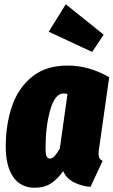

<svg xmlns="http://www.w3.org/2000/svg" viewBox="-20 -862 533 902"><path d="M493 -499 446 -168Q443 -152 443 -140Q443 -127 447.5 -119Q452 -111 462 -106L405 16Q360 12 325.5 -6.5Q291 -25 277 -58Q249 -19 218 0.5Q187 20 144 20Q77 20 42 -31Q7 -82 7 -172Q7 -276 36 -362Q65 -448 130 -501Q195 -554 298 -554Q399 -554 493 -499ZM194 -167Q194 -139 199 -128Q204 -117 215 -117Q226 -117 237 -129.5Q248 -142 261 -164L297 -420Q288 -423 279 -423Q238 -423 216 -345.5Q194 -268 194 -167ZM289 -842 467 -699 413 -618 209 -713Z"/></svg>

Font: Fira Sans Extra Condensed Black
Style: Italic
Weight: 900
Width: 3
Italic angle: -8°
Designer: Carrois Corporate & Edenspiekermann AG
Foundry: Carrois Corporate GbR & Edenspiekermann AG
Version: Version 4.203